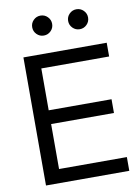

<svg xmlns="http://www.w3.org/2000/svg" viewBox="-100 -1007 781 1074"><g transform="rotate(-10 290.0 -470.5)"><path d="M72.3 0V-727.5H545.4V-649.4H160.2V-411.6H517.1V-333.5H160.2V-78.1H545.4V0ZM206.5 -828.1Q183.1 -828.1 166.5 -844.7Q149.9 -861.3 149.9 -884.8Q149.9 -908.2 166.5 -924.8Q183.1 -941.4 206.5 -941.4Q230 -941.4 246.6 -924.8Q263.2 -908.2 263.2 -884.8Q263.2 -861.3 246.6 -844.7Q230 -828.1 206.5 -828.1ZM410.6 -828.1Q387.2 -828.1 370.6 -844.7Q354 -861.3 354 -884.8Q354 -908.2 370.6 -924.8Q387.2 -941.4 410.6 -941.4Q434.1 -941.4 450.7 -924.8Q467.3 -908.2 467.3 -884.8Q467.3 -861.3 450.7 -844.7Q434.1 -828.1 410.6 -828.1Z"/></g></svg>

Font: Inter Display
Style: Regular
Weight: 400
Designer: Rasmus Andersson
Foundry: rsms
Version: Version 4.001;git-9221beed3